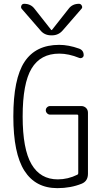

<svg xmlns="http://www.w3.org/2000/svg" viewBox="-20 -975 540 1005"><path d="M338.9 -928.7Q358.4 -955.1 393.6 -955.1Q403.3 -955.1 408.2 -945.3Q413.1 -935.5 406.2 -928.7L309.6 -817.4Q287.1 -790 252 -790H248Q211.9 -790 190.4 -817.4L93.8 -928.7Q87.9 -935.5 91.8 -945.3Q95.7 -955.1 106.4 -955.1Q141.6 -955.1 161.1 -928.7L248 -818.4Q249 -817.4 250 -817.4L252 -818.4ZM280.3 9.8Q166 9.8 107.9 -81.1Q49.8 -171.9 49.8 -365.2Q49.8 -562.5 108.4 -651.4Q167 -740.2 290 -740.2Q338.9 -740.2 393.6 -720.7Q418 -711.9 418 -686.5Q418 -677.7 410.6 -673.3Q403.3 -668.9 394.5 -671.9Q339.8 -694.3 290 -694.3Q192.4 -694.3 145.5 -616.7Q98.6 -539.1 98.6 -365.2Q98.6 -194.3 145 -115.2Q191.4 -36.1 282.2 -36.1Q335.9 -36.1 384.8 -60.5Q389.6 -62.5 389.6 -68.4V-370.1Q389.6 -375 384.8 -375H242.2Q233.4 -375 226.6 -381.8Q219.7 -388.7 219.7 -397.9Q219.7 -407.2 226.6 -413.6Q233.4 -419.9 242.2 -419.9H405.3Q419.9 -419.9 430.2 -410.2Q440.4 -400.4 440.4 -384.8V-65.4Q440.4 -27.3 408.2 -13.7Q350.6 9.8 280.3 9.8Z"/></svg>

Font: Rounded-L Mgen+ 1m light
Style: Regular
Weight: 200
Designer: [Source Han Sans]
Ryoko NISHIZUKA  (kana & ideographs); Paul D. Hunt (Latin, Greek & Cyrillic); Wenlong ZHANG  (bopomofo
Version: Version 1.059.20150602